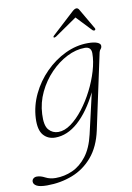

<svg xmlns="http://www.w3.org/2000/svg" viewBox="-136 -712 705 1023"><g transform="rotate(-10 217.0 -200.0)"><path d="M345.5 8Q327 94 281.2 147.8Q235.5 201.5 171.5 226.2Q107.5 251 34.5 251Q-4.5 251 -21.5 241.8Q-38.5 232.5 -38.5 218Q-38.5 208 -31 201.5Q-23.5 195 -11.5 195Q8 195 31.8 207.5Q55.5 220 86.5 220Q134 220 177.5 200.5Q221 181 254.2 137.8Q287.5 94.5 304 23L354.5 -196.5Q305.5 -98 246.2 -45.2Q187 7.5 122 7.5Q82 7.5 57.8 -20.5Q33.5 -48.5 36.5 -112Q40 -179.5 69.8 -241.5Q99.5 -303.5 148 -352.2Q196.5 -401 256.2 -429.5Q316 -458 379 -458Q412 -458 429.5 -450.8Q447 -443.5 447 -432Q447 -421.5 441 -415.2Q435 -409 432.5 -398.5ZM74 -128Q70.5 -66 91.2 -42.5Q112 -19 143 -19Q176.5 -19 211.5 -44.2Q246.5 -69.5 279 -111.5Q311.5 -153.5 337.2 -204Q363 -254.5 378.2 -306Q393.5 -357.5 393.5 -400.5Q393.5 -436 358.5 -436Q310.5 -436 261.8 -411.2Q213 -386.5 171.5 -343.5Q130 -300.5 103.5 -245Q77 -189.5 74 -128ZM218.5 -521.5Q209.5 -516.5 206 -519Q202 -523 210 -530L328.5 -639Q341.5 -651 351 -651Q360.5 -651 366.5 -639L430 -530Q434 -522.5 427.5 -519Q422.5 -516.5 416 -521.5L338 -604Z"/></g></svg>

Font: Fraunces 9pt Thin
Style: Italic
Weight: 100
Italic angle: -16°
Version: Version 1.000;[b76b70a41]